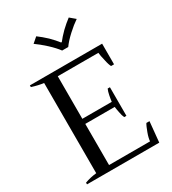

<svg xmlns="http://www.w3.org/2000/svg" viewBox="-222 -1059 1056 1176"><g transform="rotate(-30 306.5 -470.5)"><path d="M258 -851C284 -827 304 -805 318 -786C318 -786 361 -786 361 -786C375 -806 395 -828 421 -852C447 -876 471 -895 492 -909C492 -909 454 -941 454 -941C434 -926 414 -909 393 -889C372 -868 355 -849 342 -832C342 -832 337 -832 337 -832C324 -849 307 -868 286 -889C265 -909 244 -926 224 -941C224 -941 187 -909 187 -909C208 -894 232 -875 258 -851ZM565 -144C565 -144 543 -144 543 -144C536 -133 529 -116 520 -92C511 -68 507 -49 506 -35C506 -35 216 -35 216 -35C216 -35 216 -326 216 -326C216 -326 424 -326 424 -326C425 -315 428 -301 431 -285C434 -268 438 -254 443 -243C443 -243 459 -243 459 -243C459 -243 459 -445 459 -445C459 -445 443 -445 443 -445C438 -434 434 -421 431 -405C428 -388 425 -374 424 -362C424 -362 216 -362 216 -362C216 -362 216 -663 216 -663C216 -663 503 -663 503 -663C504 -649 508 -630 514 -605C519 -580 525 -563 530 -554C530 -554 551 -554 551 -554C551 -554 551 -700 551 -700C551 -700 40 -700 40 -700C40 -700 40 -688 40 -688C71 -678 99 -672 123 -669C123 -669 123 -31 123 -31C95 -28 67 -22 40 -12C40 -12 40 0 40 0C40 0 551 0 551 0C551 0 565 -144 565 -144Z"/></g></svg>

Font: BUSH 25 TRIRONG
Style: Regular
Weight: 400
Designer: Katatrad Team
Foundry: CadsonDemak